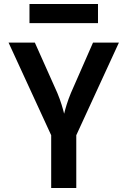

<svg xmlns="http://www.w3.org/2000/svg" viewBox="-20 -944 640 964"><path d="M128 -828H472V-924H128ZM237 0H363V-265L577 -730H447L336 -477C319 -437 307 -394 302 -373C297 -394 285 -437 268 -477L155 -730H23L237 -265Z"/></svg>

Font: JetBrains Mono
Style: Bold
Weight: 558
Monospace: yes
Designer: Philipp Nurullin, Konstantin Bulenkov
Foundry: JetBrains
Version: Version 2.305